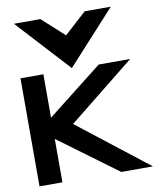

<svg xmlns="http://www.w3.org/2000/svg" viewBox="-94 -942 832 1015"><g transform="rotate(-10 322.0 -435.0)"><path d="M312 -586 571 -870H431L312 -762L193 -870H51ZM267 -294 624 -580H455L158 -347V-580H35V0H158V-233L474 0H644Z"/></g></svg>

Font: Charger
Style: Hemi
Weight: 900
Designer: Jasper
Foundry: Cannot Into Space Fonts
Version: Version 0.99